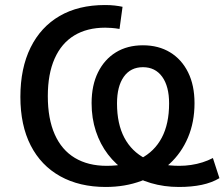

<svg xmlns="http://www.w3.org/2000/svg" viewBox="-20 -734 892 763"><path d="M400 9Q296 9 219.5 -33.5Q143 -76 102 -156Q61 -236 61 -349Q61 -463 101.5 -545Q142 -627 217 -670.5Q292 -714 397 -714Q419 -714 436 -712Q453 -710 467 -707L455 -619Q437 -622 423 -623Q409 -624 398 -624Q326 -624 275 -593Q224 -562 197 -501Q170 -440 170 -352Q170 -262 197.5 -200Q225 -138 277.5 -106.5Q330 -75 404 -75Q483 -75 538.5 -103.5Q594 -132 623 -187Q652 -242 652 -323Q652 -391 624.5 -429Q597 -467 548 -467Q499 -467 472 -429Q445 -391 445 -323Q445 -242 474 -187Q503 -132 558.5 -103.5Q614 -75 693 -75Q716 -75 739.5 -78.5Q763 -82 785 -89Q807 -96 826 -106L852 -26Q822 -8 782 0.5Q742 9 691 9Q632 9 579.5 -6.5Q527 -22 483.5 -51Q440 -80 409 -120.5Q378 -161 361 -212.5Q344 -264 344 -324Q344 -395 369.5 -446.5Q395 -498 440.5 -526Q486 -554 548 -554Q610 -554 656 -526Q702 -498 727.5 -446.5Q753 -395 753 -324Q753 -249 727 -187.5Q701 -126 653.5 -82.5Q606 -39 541.5 -15Q477 9 400 9Z"/></svg>

Font: Nunito Sans 11pt SemiBold
Style: Regular
Weight: 600
Version: Version 3.101;gftools[0.9.27]